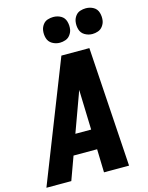

<svg xmlns="http://www.w3.org/2000/svg" viewBox="-162 -1054 877 1140"><g transform="rotate(-15 277.0 -484.5)"><path d="M-22 0H131L183 -143H328L332 0H486L439 -735H267ZM227 -265 309 -490Q313 -501 316 -511Q317 -501 317 -490L324 -265ZM479 -811Q496 -811 513.5 -817Q531 -823 542.5 -838.5Q554 -854 557 -871Q561 -896 554 -920.5Q547 -945 526 -957Q505 -969 479 -969Q462 -969 444.5 -963.5Q427 -958 415.5 -942.5Q404 -927 401 -909Q397 -884 404 -860Q411 -836 432.5 -823.5Q454 -811 479 -811ZM279 -811Q296 -811 313.5 -817Q331 -823 342.5 -838.5Q354 -854 357 -871Q361 -896 354 -920.5Q347 -945 326 -957Q305 -969 279 -969Q262 -969 244.5 -963.5Q227 -958 215.5 -942.5Q204 -927 201 -909Q197 -884 204 -860Q211 -836 232.5 -823.5Q254 -811 279 -811Z"/></g></svg>

Font: Iosevka Sparkle Heavy
Style: Italic
Weight: 900
Italic angle: -9°
Designer: Belleve Invis
Foundry: Belleve Invis
Version: Version 4.5.0; ttfautohint (v1.8.3)